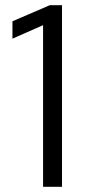

<svg xmlns="http://www.w3.org/2000/svg" viewBox="-20 -720 329 740"><path d="M146 0H219V-700H172L28 -638V-571L146 -623Z"/></svg>

Font: Red Hat Display
Style: Regular
Weight: 400
Designer: Pentagram, MCKL
Foundry: Pentagram, MCKL
Version: Version 1.023